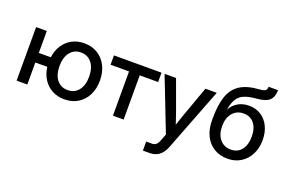

<svg xmlns="http://www.w3.org/2000/svg" viewBox="-114 -1130 2594 1737"><g transform="rotate(20 1183.5 -262.0)"><path d="M58.1 0V-515.6H161.1V-304.2H276.4Q285.2 -371.1 317.6 -421.1Q350.1 -471.2 401.9 -499.3Q453.6 -527.3 520 -527.3Q593.8 -527.3 649.4 -492.9Q705.1 -458.5 735.8 -397.7Q766.6 -336.9 766.6 -256.8Q766.6 -177.7 735.8 -117.2Q705.1 -56.6 649.4 -22.5Q593.8 11.7 520 11.7Q453.6 11.7 401.6 -16.4Q349.6 -44.4 317.1 -94.7Q284.7 -145 275.9 -211.9H161.1V0ZM520 -77.1Q586.4 -77.1 624.5 -126Q662.6 -174.8 662.6 -256.8Q662.6 -339.8 624.3 -389.2Q585.9 -438.5 520 -438.5Q454.1 -438.5 415.8 -389.4Q377.4 -340.3 377.4 -256.8Q377.4 -174.3 415.5 -125.7Q453.6 -77.1 520 -77.1Z M985.4 0V-425.8H807.6V-515.6H1265.6V-425.8H1088.4V0Z M1348.1 204.1V117.2H1403.8Q1428.2 117.2 1443.6 103.3Q1459 89.4 1470.7 57.6L1494.1 -3.4L1294.9 -515.6H1405.3L1508.3 -232.9Q1518.6 -204.1 1528.3 -175Q1538.1 -146 1547.4 -117.2Q1556.6 -146 1566.7 -175Q1576.7 -204.1 1586.9 -232.9L1688.5 -515.6H1797.4L1563 90.3Q1519.5 204.1 1413.6 204.1Z M2089.8 11.7Q2017.1 11.7 1961.2 -22Q1905.3 -55.7 1873.5 -118.4Q1841.8 -181.2 1841.8 -268.6V-286.1Q1841.8 -415.5 1870.4 -498.8Q1898.9 -582 1965.1 -625.2Q2031.2 -668.5 2144.5 -676.3Q2190.4 -679.7 2204.8 -690.2Q2219.2 -700.7 2219.7 -727.5H2310.1Q2310.1 -661.6 2274.9 -628.7Q2239.7 -595.7 2150.9 -588.9Q2078.6 -583 2035.2 -564Q1991.7 -544.9 1969 -506.3Q1946.3 -467.8 1936 -404.8H1936.5Q1960.9 -451.2 2006.6 -478.8Q2052.2 -506.3 2113.3 -506.3Q2180.2 -506.3 2229.7 -474.1Q2279.3 -441.9 2306.6 -385.3Q2334 -328.6 2334 -255.4Q2334 -177.7 2303.2 -117.4Q2272.5 -57.1 2217.5 -22.7Q2162.6 11.7 2089.8 11.7ZM2090.8 -76.2Q2155.8 -76.2 2193.1 -123.3Q2230.5 -170.4 2230.5 -250.5Q2230.5 -330.6 2193.1 -377Q2155.8 -423.3 2091.3 -423.3Q2025.9 -423.3 1985.8 -376.5Q1945.8 -329.6 1945.8 -250Q1945.8 -170.4 1985.6 -123.3Q2025.4 -76.2 2090.8 -76.2Z"/></g></svg>

Font: Inter Display Medium
Style: Regular
Weight: 500
Designer: Rasmus Andersson
Foundry: rsms
Version: Version 4.001;git-9221beed3